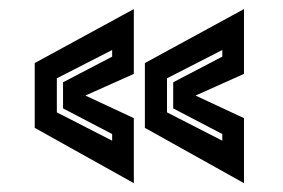

<svg xmlns="http://www.w3.org/2000/svg" viewBox="-20 -522 640 434"><path d="M531.5 -108 307.5 -233V-379.5L531.5 -501.5V-355L422 -306L531.5 -255ZM482.5 -204V-219L371.5 -277V-336L482.5 -394V-409L357.5 -345V-268ZM282.5 -108 58.5 -233V-379.5L282.5 -501.5V-355L173 -306L282.5 -255ZM233.5 -204V-219L122.5 -277V-336L233.5 -394V-409L108.5 -345V-268Z"/></svg>

Font: Tourney Thin
Style: Regular
Weight: 100
Designer: Tyler Finck
Foundry: Etcetera Type Co
Version: Version 1.015